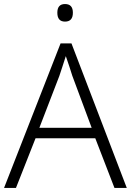

<svg xmlns="http://www.w3.org/2000/svg" viewBox="-20 -931 648 951"><path d="M547 0 452 -246H156L59 0H0L280 -716H334L608 0ZM434 -298 338 -556Q334 -570 324 -600Q314 -630 306 -653Q298 -627 289 -600.5Q280 -574 274 -555L175 -298ZM302 -911Q341 -911 341 -868Q341 -824 302 -824Q264 -824 264 -868Q264 -911 302 -911Z"/></svg>

Font: BC Sans Light
Style: Regular
Weight: 300
Designer: Monotype Design Team
Foundry: Monotype Imaging Inc.
Version: Version 2.000;GOOG;noto-source:20170915:90ef993387c0